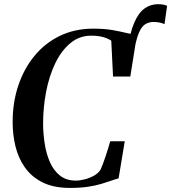

<svg xmlns="http://www.w3.org/2000/svg" viewBox="-20 -889 819 918"><path d="M605 -609.5 589 -652Q601.5 -733.5 622 -780.8Q642.5 -828 671.2 -848.5Q700 -869 735.5 -869Q749 -869 760 -867Q771 -865 779 -861L766.5 -773.5Q757 -778.5 743 -781.2Q729 -784 714.5 -784Q691.5 -784 674.5 -773.2Q657.5 -762.5 645 -734.2Q632.5 -706 623 -653.5ZM315 9.5Q236 9.5 183 -17.2Q130 -44 98.8 -88.8Q67.5 -133.5 54 -189.2Q40.5 -245 40.5 -303Q40 -397 67 -478.5Q94 -560 144.5 -621.5Q195 -683 266.2 -717.5Q337.5 -752 425.5 -752Q480 -752 518 -745.2Q556 -738.5 583.8 -731.5Q611.5 -724.5 635 -723.5L603 -523H520.5L512 -694.5Q502.5 -701 489.2 -706.5Q476 -712 457.8 -715.2Q439.5 -718.5 416.5 -718.5Q359 -718.5 315.8 -682.2Q272.5 -646 243.5 -585Q214.5 -524 200.2 -448.8Q186 -373.5 186 -296Q186.5 -248.5 194 -200.5Q201.5 -152.5 219 -113Q236.5 -73.5 266.8 -49.5Q297 -25.5 342.5 -25.5Q362.5 -25.5 386.2 -31.8Q410 -38 430.5 -49.8Q451 -61.5 461 -78.5Q465.5 -88 472 -105.2Q478.5 -122.5 485 -142.2Q491.5 -162 497.5 -181Q503.5 -200 507 -213.5H576.5L547 -36Q532 -32.5 511.8 -25.2Q491.5 -18 464.2 -9.8Q437 -1.5 400.2 4Q363.5 9.5 315 9.5Z"/></svg>

Font: Merriweather 120pt SemiBold
Style: Italic
Weight: 600
Italic angle: -7.8°
Version: Version 2.101